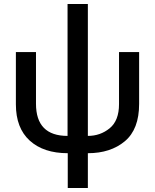

<svg xmlns="http://www.w3.org/2000/svg" viewBox="-20 -752 770 955"><path d="M417 183V10Q530 10 601 -49.5Q672 -109 672 -235V-493H572V-234Q572 -152 525.5 -114Q479 -76 417 -76V-732H316V-76Q159 -76 159 -236V-493H59V-233Q59 -115 128 -52.5Q197 10 317 10V183Z"/></svg>

Font: Geom
Style: Regular
Weight: 400
Version: Version 1.102